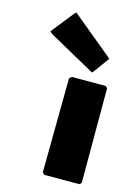

<svg xmlns="http://www.w3.org/2000/svg" viewBox="-127 -918 715 995"><g transform="rotate(15 230.0 -421.0)"><path d="M207 -510 202 -3 213 7H401L411 -3V-510L401 -520H220ZM145 -838 51 -720 62 -709 314 -569 323 -579 382 -660 372 -670 155 -849Z"/></g></svg>

Font: Hussar Woodtype
Style: Ultra
Weight: 900
Foundry: Cannot Into Space Fonts
Version: Version 1.07